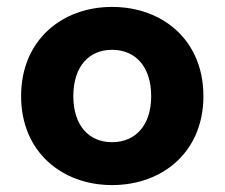

<svg xmlns="http://www.w3.org/2000/svg" viewBox="-20 -523 649 555"><path d="M304 12C450 12 568 -84 568 -245C568 -407 450 -503 304 -503C159 -503 41 -407 41 -245C41 -84 159 12 304 12ZM304 -379C371 -379 417 -331 417 -245C417 -160 371 -112 304 -112C237 -112 192 -160 192 -245C192 -331 237 -379 304 -379Z"/></svg>

Font: Falling Sky
Style: Bd+
Weight: 400
Designer: Paul D. Hunt
Foundry: Adobe Systems Incorporated
Version: Version 1.02